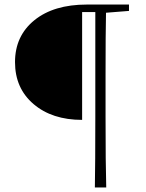

<svg xmlns="http://www.w3.org/2000/svg" viewBox="-20 -694 640 844"><path d="M547 -646 446 -638Q444 -548 444 -364V-180Q444 28 447 130H397Q399 28 399 -180V-641H341V-167Q209 -167 127.5 -236.5Q46 -306 46 -421Q46 -536 131 -605Q216 -674 362 -674H547Z"/></svg>

Font: TypoPRO Source Serif Pro
Style: Regular
Weight: 300
Designer: Frank Grießhammer
Foundry: Adobe Systems Incorporated
Version: Version 1.017;PS (version unavailable);hotconv 1.0.79;makeot